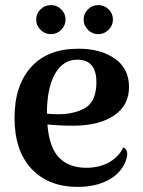

<svg xmlns="http://www.w3.org/2000/svg" viewBox="-20 -719 562 753"><path d="M479 -115Q479 -103 472 -85Q453 -38 403.5 -12Q354 14 285 14Q170 14 103.5 -57Q37 -128 37 -257Q37 -384 102 -456Q167 -528 288 -528Q375 -528 430.5 -489Q486 -450 486 -378Q486 -305 426.5 -265.5Q367 -226 267 -226Q210 -226 166 -231Q173 -140 212 -100.5Q251 -61 318 -61Q371 -61 409 -83Q447 -105 463 -141Q479 -134 479 -115ZM164 -273Q192 -271 208 -271Q274 -271 316 -297Q358 -323 358 -397Q358 -485 283 -485Q227 -485 195.5 -429Q164 -373 164 -273ZM122 -642Q122 -666 139 -682.5Q156 -699 180 -699Q203 -699 220 -682.5Q237 -666 237 -642Q237 -619 220 -602Q203 -585 180 -585Q156 -585 139 -602Q122 -619 122 -642ZM308 -642Q308 -666 325 -682.5Q342 -699 365 -699Q389 -699 406 -682.5Q423 -666 423 -642Q423 -619 405.5 -602Q388 -585 365 -585Q342 -585 325 -602Q308 -619 308 -642Z"/></svg>

Font: Arima Madurai ExtraBold
Style: Regular
Weight: 800
Designer: Joana Correia and Natanael Gama
Foundry: NDISCOVER
Version: Version 1.020